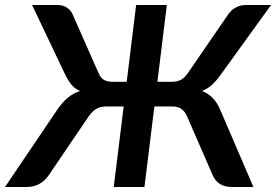

<svg xmlns="http://www.w3.org/2000/svg" viewBox="-55 -743 1097 763"><path d="M819.5 -442.5Q803 -420 786.5 -405Q770 -390 747.5 -381.5Q771.5 -372.5 789.2 -354.8Q807 -337 820 -307L952 0H866Q837.5 0 819 -12Q800.5 -24 791 -45L688.5 -280Q679 -301.5 665 -310.8Q651 -320 628.5 -320H558.5L519 0H397L436.5 -320H367.5Q345 -320 328.5 -310.8Q312 -301.5 297 -280L137.5 -45Q123 -24 101.2 -12Q79.5 0 51.5 0H-35L172.5 -307Q193 -337 214.8 -354.8Q236.5 -372.5 263 -381.5Q243 -390 230.2 -405Q217.5 -420 206 -442.5L72.5 -723H175Q194.5 -723 210.2 -713.2Q226 -703.5 233.5 -686L336 -454Q345.5 -432 359 -425Q372.5 -418 391.5 -418H448.5L486 -723H608L570.5 -418H628.5Q647 -418 662.2 -425Q677.5 -432 692.5 -454L852 -686Q864 -703.5 882 -713.2Q900 -723 919 -723H1022Z"/></svg>

Font: Lato 2
Style: Bold Italic
Weight: 700
Italic angle: -7°
Designer: Lukasz Dziedzic with Adam Twardoch and Botio Nikoltchev
Foundry: tyPoland Lukasz Dziedzic
Version: Version 2.015; 2015-08-06; http://www.latofonts.com/